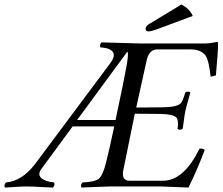

<svg xmlns="http://www.w3.org/2000/svg" viewBox="-26 -841 1004 866"><path d="M792.5 -820.8Q831.1 -799.8 843.3 -769L687 -710.9Q656.2 -699.2 642.6 -699.2Q629.4 -700.7 630.9 -713.9Q632.8 -724.1 647.9 -733.9Q649.4 -734.9 650.4 -734.9ZM489.3 -271H301.8L160.6 -79.1Q134.3 -43.5 182.6 -25.4Q199.2 -19.5 217.8 -18.1Q223.6 -6.3 212.9 4.9Q197.8 4.4 166.5 2.9Q119.6 0 95.2 0Q73.2 0 39.1 2.4Q11.7 4.4 -3.9 4.9Q-9.8 -6.8 1 -18.1Q74.2 -24.4 132.8 -102.1L472.2 -557.1Q503.9 -599.6 469.2 -618.2Q453.1 -626 427.2 -627Q421.4 -638.7 432.1 -649.9Q454.1 -649.4 514.6 -647.5Q587.4 -645 605 -645H903.8Q915.5 -645 954.1 -651.9Q957 -650.4 957.5 -648.9Q958.5 -618.2 947.8 -501Q931.6 -495.1 923.8 -496.1Q916 -569.3 900.9 -590.8Q880.4 -617.2 836.9 -618.2H681.6Q647.9 -616.7 636.7 -574.2L588.4 -356L704.6 -356.9Q772.9 -357.4 789.6 -375.5Q799.8 -387.7 809.6 -423.8Q822.8 -432.1 832.5 -423.8Q829.6 -411.1 822.8 -388.7Q813.5 -356.9 809.6 -337.9Q806.2 -321.8 803.5 -298.8Q800.8 -275.9 797.9 -259.8Q784.7 -251.5 774.9 -259.8Q780.8 -300.3 768.6 -312Q752 -326.2 698.2 -327.1L582 -328.1Q582 -328.1 529.8 -71.8Q529.3 -69.8 529.3 -68.8Q523.4 -26.9 556.2 -25.9H711.9Q803.2 -27.3 873.5 -169.9Q885.7 -172.9 895.5 -166.5Q897 -165.5 897.5 -165Q865.2 -78.6 824.2 4.9Q823.2 4.9 697.3 0H472.7Q457.5 0 413.6 2Q365.7 4.4 341.3 4.9Q335.4 -6.8 346.2 -18.1Q403.3 -20.5 420.4 -35.2Q439 -52.7 452.6 -108.9Q468.8 -173.3 489.3 -271ZM543.5 -536.1Q555.7 -602.1 548.3 -607.9L321.8 -299.8H495.1L495.6 -300.8V-301.8L496.1 -302.7V-303.7V-304.7L496.6 -305.7V-306.6L497.1 -307.6V-308.6L497.6 -309.6V-310.5V-311.5L498 -312.5V-313.5L498.5 -314.5V-315.4L499 -316.4V-317.9V-318.8L499.5 -319.8V-320.8Q529.3 -459.5 543.5 -536.1Z"/></svg>

Font: Linux Libertine Display Slanted O
Style: Slanted
Weight: 400
Designer: Philipp H. Poll
Foundry: Philipp H. Poll
Version: Version 5.0.9